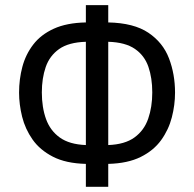

<svg xmlns="http://www.w3.org/2000/svg" viewBox="-20 -717 745 737"><path d="M395.5 0H309.6V-87.9Q232.9 -89.8 183.1 -115.5Q133.3 -141.1 105 -181.4Q76.7 -221.7 64.9 -269Q53.2 -316.4 53.2 -361.3Q53.2 -413.1 65.9 -460.7Q78.6 -508.3 107.7 -546.1Q136.7 -584 186.3 -606.7Q235.8 -629.4 309.6 -630.9V-697.3H395.5V-630.9Q493.7 -628.9 549.6 -591.3Q605.5 -553.7 628.7 -492.9Q651.9 -432.1 651.9 -361.3Q651.9 -314 639.6 -266.6Q627.4 -219.2 598.6 -179.2Q569.8 -139.2 520 -114.5Q470.2 -89.8 395.5 -87.9ZM309.6 -160.2V-556.6Q243.7 -554.7 207 -528.8Q170.4 -502.9 155.5 -459.7Q140.6 -416.5 140.6 -362.3Q140.6 -304.7 156.7 -260Q172.9 -215.3 209.7 -189Q246.6 -162.6 309.6 -160.2ZM395.5 -556.6V-160.2Q459.5 -162.6 496.3 -189.5Q533.2 -216.3 548.8 -261.2Q564.5 -306.2 564.5 -362.3Q564.5 -417.5 549.6 -460.7Q534.7 -503.9 497.8 -529.3Q460.9 -554.7 395.5 -556.6Z"/></svg>

Font: Lunasima
Style: Regular
Weight: 400
Designer: The DocRepair Project, Monotype Design Team
Foundry: Google
Version: Version 2.009